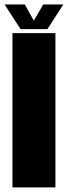

<svg xmlns="http://www.w3.org/2000/svg" viewBox="-35 -820 297 840"><path d="M19.5 0H207.5V-675H19.5ZM55 -692.5H172.5L242 -800.5H154L113 -729.5L73.5 -800.5H-15Z"/></svg>

Font: Anybody ExtraCondensed Black
Style: Regular
Weight: 900
Width: 2
Version: Version 1.113;gftools[0.9.25]